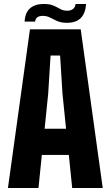

<svg xmlns="http://www.w3.org/2000/svg" viewBox="-20 -948 558 968"><path d="M20 0 131 -800H387L498 0H344L327 -167H191L174 0ZM205 -299H313L295 -476L283 -668H235L223 -476ZM104 -839Q107 -886 132.5 -907Q158 -928 200 -928Q232 -928 250.5 -919.5Q269 -911 284 -902.5Q299 -894 319 -894Q338 -894 349 -903.5Q360 -913 361 -928H414Q408 -833 318 -833Q288 -833 268 -842Q248 -851 232 -859.5Q216 -868 196 -868Q160 -868 157 -839Z"/></svg>

Font: Big Shoulders Text Black
Style: Regular
Weight: 900
Designer: Patric King
Foundry: XO Type Co
Version: Version 1.000; ttfautohint (v1.8.2)